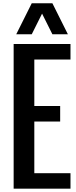

<svg xmlns="http://www.w3.org/2000/svg" viewBox="-20 -1141 460 1161"><path d="M62.5 0V-875H406.2V-781.2H187.5V-500H343.8V-406.2H187.5V-93.8H406.2V0ZM78.1 -933.6 171.9 -1121.1H296.9L390.6 -933.6H296.9L234.4 -1058.6L171.9 -933.6Z"/></svg>

Font: Oswald-Regular
Style: Regular
Weight: 400
Designer: vernon adams
Foundry: vernon adams
Version: Version 2.002; ttfautohint (v0.92.18-e454-dirty) -l 8 -r 50 